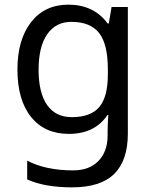

<svg xmlns="http://www.w3.org/2000/svg" viewBox="-20 -566 655 826"><path d="M275 -546Q328 -546 370.5 -526Q413 -506 443 -465H448L460 -536H530V9Q530 124 471.5 182Q413 240 290 240Q172 240 97 206V125Q176 167 295 167Q364 167 403.5 126.5Q443 86 443 16V-5Q443 -17 444 -39.5Q445 -62 446 -71H442Q388 10 276 10Q172 10 113.5 -63Q55 -136 55 -267Q55 -395 113.5 -470.5Q172 -546 275 -546ZM287 -472Q220 -472 183 -418.5Q146 -365 146 -266Q146 -167 182.5 -114.5Q219 -62 289 -62Q370 -62 407 -105.5Q444 -149 444 -246V-267Q444 -377 406 -424.5Q368 -472 287 -472Z"/></svg>

Font: Noto Sans Lydian
Style: Regular
Weight: 400
Designer: Monotype Design Team
Foundry: Monotype Imaging Inc.
Version: Version 2.002; ttfautohint (v1.8.4.7-5d5b)